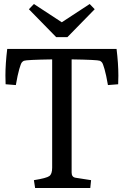

<svg xmlns="http://www.w3.org/2000/svg" viewBox="-20 -937 617 957"><path d="M149 -39Q212 -49 226 -59.5Q240 -70 240 -101V-641Q111 -639 99 -634Q93 -631 88.5 -625.5Q84 -620 76 -592.5Q68 -565 59 -513L8 -517Q7 -532 7 -560Q7 -619 16 -693H561Q570 -619 570 -560Q570 -532 569 -517L518 -513Q509 -565 501 -592.5Q493 -620 488.5 -625.5Q484 -631 478 -634Q466 -639 337 -641V-77Q337 -54 357 -51L434 -39L430 0H155ZM149 -917 288 -826 427 -917 452 -891 316 -752H260L124 -891Z"/></svg>

Font: Poly
Style: Regular
Weight: 400
Designer: Jos Nicols Silva Schwarzenberg
Foundry: Jose Nicolas Silva Schwarzenberg
Version: Version 1.001